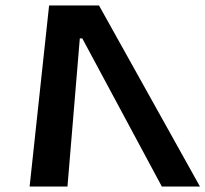

<svg xmlns="http://www.w3.org/2000/svg" viewBox="-20 -679 749 700"><path d="M280 -539H271L226 1H88L159 -659H341L709 1H570Z"/></svg>

Font: Cairo
Style: Bold Italic
Weight: 700
Italic angle: -13°
Designer: Mohamed Gaber, Accademia di Belle Arti di Urbino and others
Foundry: Kief Type Foundry, Accademia di Belle Arti di Urbino and others
Version: Version 3.011